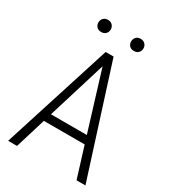

<svg xmlns="http://www.w3.org/2000/svg" viewBox="-209 -981 967 1086"><g transform="rotate(30 274.0 -437.5)"><path d="M407.2 -198.7H140.6L80.1 0H22L248.5 -710.9H300.3L526.9 0H468.8ZM156.7 -251H391.1L273.9 -632.3ZM129.4 -835Q129.4 -852.1 140.1 -863.5Q150.9 -875 169.4 -875Q188 -875 199 -863.5Q210 -852.1 210 -835Q210 -818.4 199 -807.1Q188 -795.9 169.4 -795.9Q150.9 -795.9 140.1 -807.1Q129.4 -818.4 129.4 -835ZM343.3 -834.5Q343.3 -851.6 354 -863Q364.7 -874.5 383.3 -874.5Q401.9 -874.5 412.8 -863Q423.8 -851.6 423.8 -834.5Q423.8 -817.9 412.8 -806.6Q401.9 -795.4 383.3 -795.4Q364.7 -795.4 354 -806.6Q343.3 -817.9 343.3 -834.5Z"/></g></svg>

Font: Roboto Condensed Light
Style: Regular
Weight: 300
Designer: Google
Version: Version 2.134; 2016